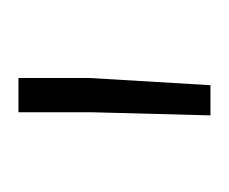

<svg xmlns="http://www.w3.org/2000/svg" viewBox="-40 -750 248 208"><g transform="rotate(-90 84.0 -646.0)"><path d="M103.5 -750V-672.9L95.7 -542H63L66.4 -670.9V-750Z"/></g></svg>

Font: Roboto Condensed ExtraLight
Style: Regular
Weight: 250
Designer: Christian Robertson
Foundry: Google
Version: Version 3.008; 2023